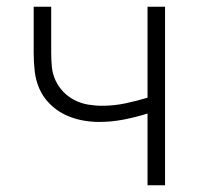

<svg xmlns="http://www.w3.org/2000/svg" viewBox="-20 -550 590 570"><path d="M418 0V-213Q383 -202 347 -195Q311 -188 274 -188Q247 -188 220.5 -193.5Q194 -199 170 -211Q146 -223 126.5 -243Q107 -263 96.5 -287.5Q86 -312 83 -339Q80 -366 80 -393V-530H132V-393Q132 -372 134 -351Q136 -330 145 -311Q154 -292 168.5 -277Q183 -262 202 -252.5Q221 -243 241.5 -239.5Q262 -236 283 -236Q318 -236 351.5 -243Q385 -250 418 -260V-530H470V0Z"/></svg>

Font: Lode Dark
Style: Regular
Weight: 400
Monospace: yes
Designer: Belleve Invis
Foundry: Belleve Invis
Version: Version 29.2.0; ttfautohint (v1.8.3)